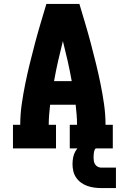

<svg xmlns="http://www.w3.org/2000/svg" viewBox="-20 -755 640 977"><path d="M46 0V-120H83Q83 -172 90.5 -224.5Q98 -277 108.5 -328.5Q119 -380 131.5 -431Q144 -482 157.5 -533Q171 -584 186 -634.5Q201 -685 216 -735H384Q399 -685 414 -634.5Q429 -584 442.5 -533Q456 -482 468.5 -431Q481 -380 491.5 -328.5Q502 -277 509.5 -224.5Q517 -172 517 -120H554V0H335V-120H372Q372 -145 370 -170.5Q368 -196 365 -222H235Q232 -196 230 -170.5Q228 -145 228 -120H265V0ZM345 -342Q336 -393 324.5 -444Q313 -495 300 -546Q287 -495 275.5 -444Q264 -393 255 -342ZM570 202H495Q477 202 459 199.5Q441 197 424 191Q407 185 392 174Q377 163 367 148Q357 133 353 115.5Q349 98 349 80Q349 63 352 47Q355 31 362.5 17Q370 3 381.5 -8.5Q393 -20 407.5 -27Q422 -34 438 -37Q454 -40 470 -40V0Q466 0 463.5 4Q461 8 460 12Q459 16 458 20.5Q457 25 457 29Q457 33 456.5 37.5Q456 42 456 46Q456 55 457.5 64.5Q459 74 464 81.5Q469 89 477.5 93.5Q486 98 495 98H570Z"/></svg>

Font: Iosevka Curly Slab HvEx
Style: Regular
Weight: 900
Width: 7
Monospace: yes
Designer: Belleve Invis
Foundry: Belleve Invis
Version: Version 11.1.0; ttfautohint (v1.8.3)